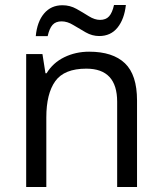

<svg xmlns="http://www.w3.org/2000/svg" viewBox="-20 -753 653 773"><path d="M338.9 -544.9Q434.1 -544.9 482.9 -498.3Q531.7 -451.7 531.7 -348.6V0H451.7V-343.3Q451.7 -476.6 327.6 -476.6Q238.8 -476.6 202.6 -426.3Q166.5 -376 166.5 -280.3V0H85.4V-535.2H150.9L163.1 -458H167.5Q193.4 -500.5 239 -522.7Q284.7 -544.9 338.9 -544.9ZM124 -607.4Q129.4 -665.5 157.5 -698.7Q185.5 -731.9 231.4 -731.9Q261.7 -731.9 287.8 -717.3Q314 -702.6 337.6 -687.7Q361.3 -672.9 382.8 -672.9Q406.2 -672.9 419.2 -687.3Q432.1 -701.7 439 -732.9H486.8Q480.5 -675.8 453.1 -641.8Q425.8 -607.9 379.4 -607.9Q351.1 -607.9 325 -622.8Q298.8 -637.7 274.9 -652.3Q251 -667 228 -667Q204.1 -667 191.4 -652.6Q178.7 -638.2 171.9 -607.4Z"/></svg>

Font: Open Sans
Style: Regular
Weight: 400
Designer: Monotype Design Team
Foundry: Monotype Imaging Inc.
Version: Version 3.000; ttfautohint (v1.8.4)